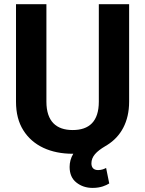

<svg xmlns="http://www.w3.org/2000/svg" viewBox="-20 -731 699 925"><path d="M456.1 -241.2C456.1 -146 409.7 -104.5 330.1 -104.5C251.5 -104.5 203.6 -146 203.6 -241.2V-710.9H57.1V-241.2C57.1 -186.5 68.8 -140.6 92.3 -103.5C138.7 -28.8 224.1 9.8 330.1 9.8H333C320.8 29.8 315.4 51.8 315.4 73.2C315.4 106 326.2 131.3 348.1 148.4C369.6 165.5 395.5 174.3 426.3 174.3C465.3 174.3 490.2 162.6 506.3 152.8L491.2 78.1C482.9 82.5 470.7 88.4 452.6 88.4C429.2 88.4 420.4 74.2 420.4 56.2C420.4 22.9 443.8 -1 487.3 -26.9C489.7 -28.3 492.7 -30.3 495.6 -31.7L496.1 -32.2C562 -73.2 602.1 -143.6 602.1 -241.2V-710.9H456.1Z"/></svg>

Font: Vazirmatn
Style: Bold
Weight: 700
Designer: Saber Rastikerdar
Foundry: Saber Rastikerdar
Version: Version 33.003